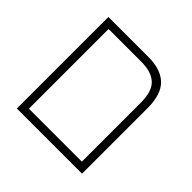

<svg xmlns="http://www.w3.org/2000/svg" viewBox="-153 -728 869 869"><g transform="rotate(45 281.5 -293.0)"><path d="M68 0V-586H324Q404 -586 444.5 -546.5Q485 -507 485 -420V0ZM107 -38H446V-414Q446 -488 413.5 -518Q381 -548 318 -548H107Z"/></g></svg>

Font: Noto Sans Hebrew SemiCondensed ExtraLight
Style: Regular
Weight: 200
Width: 4
Designer: Monotype Design Team
Foundry: Monotype Imaging Inc.
Version: Version 2.004; ttfautohint (v1.8.4.7-5d5b)